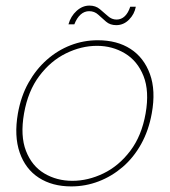

<svg xmlns="http://www.w3.org/2000/svg" viewBox="-20 -655 608 687"><path d="M235 12Q167 12 119 -19Q71 -50 50.5 -109Q30 -168 44 -249Q55 -311 82 -359Q109 -407 147.5 -441Q186 -475 232.5 -493Q279 -511 330 -511Q399 -511 447 -480Q495 -449 516.5 -390Q538 -331 523 -249Q512 -188 485 -139.5Q458 -91 419 -57.5Q380 -24 333 -6Q286 12 235 12ZM239 -8Q295 -8 350 -34.5Q405 -61 446 -115Q487 -169 501 -249Q515 -329 493.5 -383Q472 -437 427 -464Q382 -491 327 -491Q271 -491 216 -464Q161 -437 120.5 -383Q80 -329 66 -249Q52 -169 73 -115Q94 -61 138.5 -34.5Q183 -8 239 -8ZM225 -568Q233 -597 254 -616Q275 -635 300 -635Q322 -635 337 -622.5Q352 -610 366 -597.5Q380 -585 397 -585Q414 -585 426.5 -597Q439 -609 446 -631H466Q461 -604 441.5 -584.5Q422 -565 396 -565Q374 -565 359.5 -577.5Q345 -590 331.5 -602.5Q318 -615 299 -615Q282 -615 268.5 -603Q255 -591 246 -568Z"/></svg>

Font: DM Sans 20pt Thin
Style: Italic
Weight: 250
Italic angle: -10°
Version: Version 4.004;gftools[0.9.30]